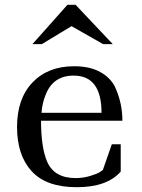

<svg xmlns="http://www.w3.org/2000/svg" viewBox="-20 -770 591 800"><path d="M483 -169V-55Q426 10 299.5 10Q173 10 112 -56.5Q51 -123 51 -241Q51 -359 115.5 -426.5Q180 -494 289 -494Q354 -494 397.5 -470Q441 -446 460 -406Q490 -340 490 -267H151Q151 -154 177 -95Q207 -28 295 -28Q326 -28 354.5 -36.5Q383 -45 396 -53Q409 -61 409 -63L446 -169ZM287 -455Q202 -455 171 -377Q156 -342 153 -300H403Q403 -455 287 -455ZM295 -750 450 -586H410L278 -661L154 -586H115L261 -750Z"/></svg>

Font: Ledger
Style: Regular
Weight: 400
Designer: Denis Masharov
Foundry: Denis Masharov
Version: 1.001